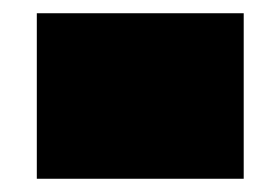

<svg xmlns="http://www.w3.org/2000/svg" viewBox="-20 -270 422 290"><path d="M35.6 0V-250H348.1V0Z"/></svg>

Font: Holtwood One SC
Style: Regular
Weight: 400
Designer: Vernon Adams
Foundry: Vernon Adams
Version: Version 1.100; ttfautohint (v1.8.4.7-5d5b)